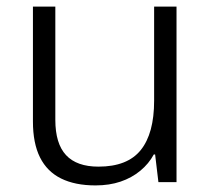

<svg xmlns="http://www.w3.org/2000/svg" viewBox="-20 -553 643 583"><path d="M516 -533V0H461L451 -84H447Q432 -56 406 -34.5Q380 -13 346 -1.5Q312 10 270 10Q208 10 165.5 -11Q123 -32 101.5 -75Q80 -118 80 -184V-533H148V-189Q148 -117 180.5 -82Q213 -47 279 -47Q367 -47 407.5 -97.5Q448 -148 448 -247V-533Z"/></svg>

Font: Noto Sans Syriac Eastern Light
Style: Regular
Weight: 300
Designer: Patrick Giasson and the Monotype Design Team
Foundry: Monotype Imaging Inc.
Version: Version 3.001